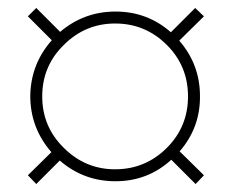

<svg xmlns="http://www.w3.org/2000/svg" viewBox="-20 -594 581 482"><path d="M471 -132 410 -193Q351 -139 270 -139Q190 -139 130 -191L71 -132L50 -154L109 -212Q56 -273 56 -353Q57 -433 110 -493L50 -553L71 -574L131 -514Q191 -565 270 -565Q350 -565 409 -513L470 -574L492 -553L430 -492Q482 -432 482 -353Q483 -274 431 -214L492 -154ZM269 -169Q345 -169 399 -223Q452 -276 452 -352Q452 -428 399 -481Q345 -535 269 -535Q194 -535 140 -481Q86 -428 86 -352Q86 -276 140 -223Q194 -169 269 -169Z"/></svg>

Font: Cinzel Bold(RUS BY LYAJKA)
Style: Regular
Weight: 700
Designer: Natanael Gama
Version: Version 1.001;PS 001.001;hotconv 1.0.56;makeotf.lib2.0.21325